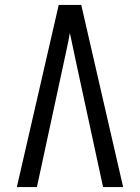

<svg xmlns="http://www.w3.org/2000/svg" viewBox="-20 -755 565 775"><path d="M48 0 217 -735H308L477 0H396L290 -490L262 -622Q259 -606 256 -589.5Q253 -573 249 -556L129 0Z"/></svg>

Font: Iosevka Pride
Style: Regular
Weight: 400
Monospace: yes
Designer: Belleve Invis
Foundry: Belleve Invis
Version: Version 30.3.1; ttfautohint (v1.8.4)